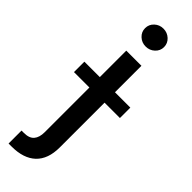

<svg xmlns="http://www.w3.org/2000/svg" viewBox="-358 -760 967 967"><g transform="rotate(45 125.5 -276.5)"><path d="M71.8 -545.9H179.7V35.2Q179.7 118.7 134.8 161.4Q89.8 204.1 4.9 204.1H-16.6V111.8H0.5Q38.1 111.8 54.9 92Q71.8 72.3 71.8 34.7ZM-38.1 -283.2V-357.4H289.1V-283.2ZM126 -629.4Q98.1 -629.4 78.4 -647.9Q58.6 -666.5 58.6 -692.9Q58.6 -719.7 78.4 -738.3Q98.1 -756.8 126 -756.8Q153.8 -756.8 173.8 -738.3Q193.8 -719.7 193.8 -692.9Q193.8 -666.5 173.8 -647.9Q153.8 -629.4 126 -629.4Z"/></g></svg>

Font: Inter Medium
Style: Regular
Weight: 500
Designer: Rasmus Andersson
Foundry: rsms
Version: Version 4.001;git-9221beed3